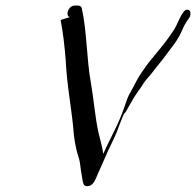

<svg xmlns="http://www.w3.org/2000/svg" viewBox="-20 -686 698 684"><path d="M228 -625C228 -624 196 -616 196 -614C205 -568 210 -522 214 -473C218 -386 233 -311 241 -231C243 -199 247 -176 253 -150C257 -132 263 -121 265 -104C267 -85 270 -68 273 -51C275 -39 276 -23 288 -23C313 -21 320 -47 330 -70C342 -98 353 -120 365 -149C381 -184 392 -201 407 -245C414 -263 420 -278 423 -282C428 -285 432 -295 439 -307C451 -328 460 -344 473 -362C484 -376 493 -394 505 -407C515 -417 534 -443 544 -455C561 -475 576 -497 593 -519C604 -533 617 -552 626 -572C633 -589 642 -607 653 -621C661 -631 659 -644 655 -649C644 -656 636 -647 632 -641C618 -621 612 -599 600 -580C586 -559 576 -545 562 -527C548 -510 531 -489 517 -472C505 -458 497 -445 486 -430C473 -411 466 -398 455 -376C439 -345 440 -355 425 -310C403 -243 374 -198 348 -138C344 -165 337 -187 331 -213C319 -267 314 -331 304 -390C288 -476 290 -576 271 -658C267 -667 259 -667 245 -666C223 -665 212 -631 228 -625Z"/></svg>

Font: Photofail
Style: It
Weight: 400
Foundry: Cannot Into Space Fonts
Version: Version 0.97